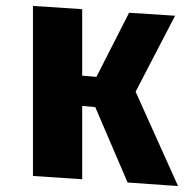

<svg xmlns="http://www.w3.org/2000/svg" viewBox="-20 -608 653 647"><path d="M437 -299 580 19 410 7 301 -247 257 -251V-4L91 -15V-588L257 -577V-353L305 -349L415 -565L570 -555Z"/></svg>

Font: Xiangcui Wave Sans Xiangcui Wave Sans
Style: Regular
Weight: 800
Width: 3
Version: Version 0.920;March 28, 2024;FontCreator 14.0.0.2814 64-bit